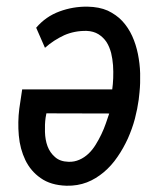

<svg xmlns="http://www.w3.org/2000/svg" viewBox="-20 -559 497 588"><path d="M248.5 -538.6C218.8 -539.1 189.9 -534.2 162.1 -523.9C134.3 -513.7 110.4 -497.1 90.8 -474.1L117.7 -412.6C135.7 -428.7 155.8 -441.4 176.8 -451.2C197.8 -460.4 220.7 -464.8 245.1 -464.4C259.3 -463.9 271.5 -460.4 281.7 -454.1C291.5 -447.8 299.8 -439.9 306.2 -430.2C312.5 -420.4 316.9 -409.2 320.3 -397C323.2 -384.8 325.2 -372.1 326.2 -358.9C327.1 -345.7 327.1 -332.5 326.7 -319.8C326.2 -307.1 325.2 -295.4 323.7 -285.2H47.9L39.1 -226.1C35.6 -198.7 35.2 -171.4 37.6 -144C40 -116.2 46.9 -91.3 57.6 -68.8C68.4 -46.4 84 -27.8 104.5 -13.7C125 1 151.4 8.8 183.6 9.8C206.1 10.3 227.1 6.8 246.1 -0.5C265.1 -7.8 282.2 -18.6 297.9 -31.7C313.5 -44.9 327.6 -60.5 339.8 -78.6C352.1 -96.2 362.3 -114.7 371.6 -134.8C380.4 -154.8 387.7 -174.8 393.1 -195.3C398.4 -215.8 402.3 -235.4 404.8 -253.9L407.2 -275.9C409.2 -294.9 409.7 -314.5 409.2 -334.5C408.7 -354.5 406.2 -374.5 402.3 -394C398.4 -413.1 392.6 -431.6 384.8 -448.7C377 -465.8 366.7 -481.4 354.5 -494.6C342.3 -507.8 327.1 -518.1 310.1 -526.4C292.5 -534.2 272 -538.1 248.5 -538.6ZM189.9 -63.5C172.4 -64 158.7 -68.8 148.4 -78.1C138.2 -86.9 130.4 -98.1 125.5 -111.3C120.6 -124.5 118.2 -139.2 117.7 -154.8C117.2 -169.9 117.7 -184.6 119.6 -198.2L122.1 -211.9L314.5 -211.4C311.5 -202.1 308.1 -192.4 304.2 -181.2C300.3 -169.9 295.9 -159.2 290.5 -147.9C285.2 -136.7 279.3 -126 272.9 -115.7C266.6 -105.5 259.3 -96.2 251 -88.4C242.7 -80.6 233.4 -74.2 223.1 -69.8C212.9 -65.4 202.1 -63 189.9 -63.5Z"/></svg>

Font: Roboto Condensed
Style: Italic
Weight: 400
Designer: Google
Version: Version 1.000;PS 001.000;hotconv 1.0.88;makeotf.lib2.5.64775